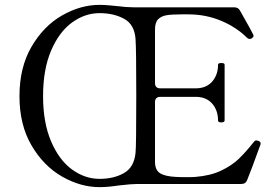

<svg xmlns="http://www.w3.org/2000/svg" viewBox="-20 -755 1131 789"><path d="M1051 -165 1050 -160 1017 -70 996 -16Q990 1 972 1H543Q521 1 469 7Q424 14 389 14Q311 14 235 -29.5Q159 -73 109.5 -157.5Q60 -242 60 -360Q60 -478 109.5 -563Q159 -648 235 -691.5Q311 -735 389 -735Q407 -735 429.5 -733Q452 -731 461 -730Q499 -725 528 -725H942Q960 -725 967 -710Q1017 -622 1021 -612Q1022 -610 1022 -607Q1022 -603 1014 -597Q1011 -595 1006 -595Q1000 -595 996 -599Q952 -643 889 -669.5Q826 -696 753 -696H728Q687 -696 665 -692.5Q643 -689 630 -676Q617 -663 617 -634V-413Q617 -403 622.5 -397.5Q628 -392 638 -392H787Q829 -393 852.5 -420.5Q876 -448 876 -489Q876 -496 889 -496Q896 -496 899.5 -494.5Q903 -493 903 -489V-260Q903 -252 889 -252Q876 -252 876 -260Q876 -301 852.5 -328.5Q829 -356 787 -357H638Q628 -357 622.5 -351.5Q617 -346 617 -336V-90Q617 -56 638 -43Q659 -30 703 -28Q716 -27 748 -27Q772 -27 783 -28Q845 -33 889 -54Q933 -75 961.5 -102.5Q990 -130 1025 -174Q1028 -178 1033 -178Q1036 -178 1042 -176Q1051 -173 1051 -165ZM540 -363Q540 -552 537 -594Q533 -654 490.5 -677.5Q448 -701 389 -701Q329 -701 276 -662.5Q223 -624 190 -547Q157 -470 157 -360Q157 -251 190 -174Q223 -97 276 -58.5Q329 -20 389 -20Q447 -20 489 -43.5Q531 -67 537 -127Q540 -155 540 -363Z"/></svg>

Font: Shippori Mincho B1
Style: Regular
Weight: 400
Designer: FONTDASU
Foundry: FONTDASU / Google Inc. / but / Adobe
Version: Version 3.110; ttfautohint (v1.8.3)